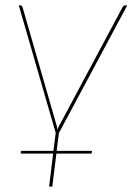

<svg xmlns="http://www.w3.org/2000/svg" viewBox="-20 -510 492 710"><path d="M198 -18.5 189.5 48H320L319 58H188.5L173.5 180H161.5L176.5 58H56.5L57.5 48H177.5L186 -18.5L49.5 -490H55.5Q59.5 -490 61 -487.8Q62.5 -485.5 63.5 -483L188.5 -49Q190 -44.5 190.8 -40Q191.5 -35.5 192.5 -30.5Q195 -39 201 -49L433 -483Q436.5 -490 442 -490H450.5Z"/></svg>

Font: Lato Hairline
Style: Italic
Weight: 100
Italic angle: -7°
Designer: Lukasz Dziedzic
Foundry: tyPoland Lukasz Dziedzic
Version: Version 2.007; 2014-02-27